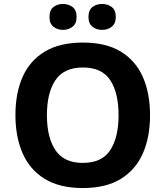

<svg xmlns="http://www.w3.org/2000/svg" viewBox="-20 -940 836 970"><path d="M738 -358Q738 -247 701.5 -164.5Q665 -82 590 -36Q515 10 398 10Q282 10 206.5 -36Q131 -82 94.5 -165Q58 -248 58 -359Q58 -470 94.5 -552Q131 -634 206.5 -679.5Q282 -725 399 -725Q515 -725 590 -679.5Q665 -634 701.5 -551.5Q738 -469 738 -358ZM217 -358Q217 -246 260 -181.5Q303 -117 398 -117Q495 -117 537 -181.5Q579 -246 579 -358Q579 -471 537 -535Q495 -599 399 -599Q303 -599 260 -535Q217 -471 217 -358ZM230 -854Q230 -889 250 -904.5Q270 -920 298 -920Q326 -920 346.5 -904.5Q367 -889 367 -854Q367 -821 346.5 -805Q326 -789 298 -789Q270 -789 250 -805Q230 -821 230 -854ZM427 -854Q427 -889 447 -904.5Q467 -920 496 -920Q524 -920 544.5 -904.5Q565 -889 565 -854Q565 -821 544.5 -805Q524 -789 496 -789Q467 -789 447 -805Q427 -821 427 -854Z"/></svg>

Font: Noto Sans Hanifi Rohingya
Style: Bold
Weight: 700
Designer: Monotype Design Team and DaltonMaag
Foundry: Google LLC
Version: Version 2.102; ttfautohint (v1.8.4.7-5d5b)